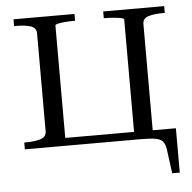

<svg xmlns="http://www.w3.org/2000/svg" viewBox="-49 -565 759 759"><g transform="rotate(-5 330.5 -185.5)"><path d="M120 -452Q120 -475 97.5 -482Q75 -489 40 -489H32V-516H274V-489H266Q250 -489 233.5 -487.5Q217 -486 206 -483.5Q195 -481 195 -477V0H32V-27H40Q75 -27 97.5 -34.5Q120 -42 120 -64ZM468 -477Q468 -481 456.5 -483.5Q445 -486 428 -487.5Q411 -489 396 -489H388V-516H630V-489H622Q588 -489 565 -482Q542 -475 542 -452V0H468ZM458 0V-31H634V145H604L591 48Q588 28 579 17.5Q570 7 549.5 3.5Q529 0 494 0ZM159 0V-31H506V0Z"/></g></svg>

Font: Roboto Serif 120pt Expanded Light
Style: Regular
Weight: 300
Width: 7
Designer: Greg Gazdowicz
Foundry: Commercial Type
Version: Version 1.008